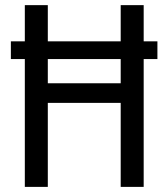

<svg xmlns="http://www.w3.org/2000/svg" viewBox="-20 -731 651 751"><path d="M167 -405.3H452.1V-500H167ZM542 -569.3H595.7V-500H542V0H452.1V-328.6H167V0H77.1V-500H22.5V-569.3H77.1V-710.9H167V-569.3H452.1V-710.9H542Z"/></svg>

Font: RobotoCondensed-Regular
Style: Regular
Weight: 400
Designer: Google
Version: Version 2.001201; 2014